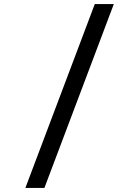

<svg xmlns="http://www.w3.org/2000/svg" viewBox="-20 -780 680 938"><path d="M104 138 443 -760H536L197 138Z"/></svg>

Font: Writer Medium
Style: Regular
Weight: 500
Monospace: yes
Designer: Mike Abbink, Paul van der Laan, Pieter van Rosmalen
Foundry: Bold Monday
Version: Version 2.001 2020